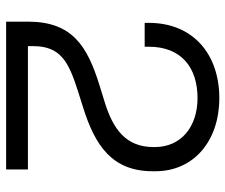

<svg xmlns="http://www.w3.org/2000/svg" viewBox="-76 -678 754 643"><g transform="rotate(90 301.5 -357.0)"><path d="M53 -73V0H548V-73H135V-90C135 -182 186 -209 287 -241L341 -258C468 -298 554 -355 554 -491V-500C554 -628 453 -714 309 -714C165 -714 57 -629 57 -477V-464H137V-478C137 -587 207 -641 309 -641C405 -641 473 -586 473 -498V-494C473 -401 413 -358 322 -330L267 -313C135 -272 53 -222 53 -73Z"/></g></svg>

Font: Meta Space
Style: Regular
Weight: 400
Designer: Meta Pool / Florian Karsten
Foundry: Meta Pool / Florian Karsten
Version: Version 2.000;Glyphs 3.1.1 (3137)